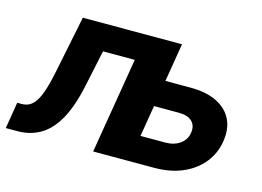

<svg xmlns="http://www.w3.org/2000/svg" viewBox="-104 -679 1116 818"><g transform="rotate(15 454.0 -269.5)"><path d="M-25.9 0 -6.8 -116.7H12.2Q32.2 -116.7 47.4 -125.2Q62.5 -133.8 75 -153.3Q87.4 -172.9 98.1 -206.5Q108.9 -240.2 119.1 -291L169.4 -539.1H594.7L505.4 0H359.4L429.7 -422.9H289.6L256.3 -266.1Q236.3 -169.4 203.9 -111.1Q171.4 -52.7 126.7 -26.4Q82 0 24.9 0ZM528.3 -370.1H689.5Q759.8 -370.1 806.4 -346.9Q853 -323.7 873 -282.2Q893.1 -240.7 883.8 -184.6Q875 -129.9 841.1 -88.1Q807.1 -46.4 752.9 -23.2Q698.7 0 628.4 0H372.1L460.9 -539.1H606.9L537.1 -116.2H646Q685.1 -116.2 710.9 -134.8Q736.8 -153.3 741.7 -184.1Q747.1 -216.3 728 -235.1Q709 -253.9 669.9 -253.9H508.8Z"/></g></svg>

Font: Inter 18pt
Style: Bold Italic
Weight: 700
Italic angle: -9.3988°
Designer: Rasmus Andersson
Foundry: rsms
Version: Version 4.001;git-66647c0bb